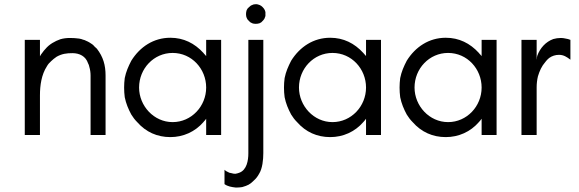

<svg xmlns="http://www.w3.org/2000/svg" viewBox="-20 -625 2681 889"><path d="M399.4 0H468.8V-275.4C468.8 -323.2 458 -361.3 428.7 -399.4C425.8 -402.3 421.9 -406.2 418 -409.2C415 -413.1 411.1 -417 407.2 -419.9C402.3 -422.9 398.4 -425.8 393.6 -428.7C388.7 -431.6 384.8 -433.6 379.9 -435.5C375 -438.5 369.1 -440.4 364.3 -441.4C359.4 -443.4 353.5 -445.3 346.7 -446.3C333 -448.2 318.4 -449.2 303.7 -449.2C288.1 -449.2 273.4 -447.3 259.8 -443.4C234.4 -434.6 208 -419.9 190.4 -398.4C185.5 -393.6 180.7 -387.7 176.8 -381.8C171.9 -376 168 -370.1 165 -364.3V-440.4H94.7V0H165V-183.6C165 -229.5 171.9 -279.3 197.3 -318.4C202.1 -327.1 209 -335 216.8 -341.8C223.6 -348.6 232.4 -355.5 242.2 -362.3C266.6 -376 288.1 -378.9 315.4 -378.9C348.6 -378.9 377 -364.3 387.7 -332C390.6 -327.1 392.6 -321.3 393.6 -315.4C397.5 -302.7 399.4 -288.1 399.4 -275.4Z M1003.9 0V-440.4H934.6V-365.2C932.6 -368.2 930.7 -370.1 928.7 -372.1C925.8 -375 923.8 -377 921.9 -379.9C880.9 -424.8 830.1 -450.2 768.6 -450.2C691.4 -450.2 627.9 -408.2 587.9 -343.8C574.2 -317.4 563.5 -293 557.6 -263.7C555.7 -249 554.7 -234.4 554.7 -219.7C554.7 -204.1 555.7 -189.5 557.6 -174.8C563.5 -145.5 574.2 -120.1 587.9 -94.7C595.7 -82 604.5 -70.3 615.2 -59.6C655.3 -13.7 708 9.8 768.6 9.8C828.1 9.8 882.8 -14.6 921.9 -59.6C923.8 -62.5 925.8 -64.5 928.7 -67.4L934.6 -75.2V0ZM934.6 -219.7C934.6 -132.8 866.2 -59.6 779.3 -59.6C692.4 -59.6 624 -134.8 624 -219.7C624 -307.6 692.4 -379.9 779.3 -379.9C868.2 -379.9 934.6 -305.7 934.6 -219.7Z M1126 -585C1125 -582 1123 -580.1 1122.1 -578.1C1120.1 -572.3 1119.1 -565.4 1119.1 -559.6C1119.1 -555.7 1120.1 -545.9 1122.1 -543C1123 -540 1125 -537.1 1126 -535.2C1127.9 -532.2 1129.9 -530.3 1132.8 -528.3C1134.8 -525.4 1136.7 -523.4 1139.6 -521.5C1141.6 -520.5 1144.5 -518.6 1147.5 -517.6C1150.4 -515.6 1160.2 -514.6 1164.1 -514.6C1169.9 -514.6 1176.8 -515.6 1182.6 -517.6C1184.6 -518.6 1186.5 -520.5 1189.5 -521.5L1196.3 -528.3C1198.2 -530.3 1200.2 -532.2 1202.1 -535.2C1204.1 -537.1 1205.1 -540 1206.1 -543C1207 -544.9 1208 -547.9 1209 -550.8V-569.3C1208 -572.3 1207 -575.2 1206.1 -578.1C1205.1 -580.1 1204.1 -582 1202.1 -585C1200.2 -586.9 1198.2 -588.9 1196.3 -591.8C1193.4 -593.8 1191.4 -595.7 1189.5 -597.7C1186.5 -599.6 1184.6 -600.6 1182.6 -601.6C1179.7 -602.5 1176.8 -603.5 1173.8 -604.5C1170.9 -605.5 1167 -605.5 1164.1 -605.5C1158.2 -605.5 1152.3 -604.5 1147.5 -601.6C1144.5 -600.6 1141.6 -599.6 1139.6 -597.7C1136.7 -595.7 1134.8 -593.8 1132.8 -591.8ZM1199.2 84V-440.4H1129.9V85C1129.9 117.2 1123 162.1 1087.9 174.8C1081.1 177.7 1075.2 178.7 1069.3 179.7C1063.5 179.7 1057.6 178.7 1051.8 176.8C1047.9 175.8 1044.9 175.8 1042 174.8C1039.1 173.8 1036.1 171.9 1034.2 170.9C1028.3 168.9 1023.4 165 1019.5 161.1V227.5C1034.2 238.3 1052.7 241.2 1070.3 243.2H1079.1C1086.9 243.2 1094.7 242.2 1101.6 241.2C1127.9 233.4 1136.7 229.5 1156.2 210C1165 202.1 1172.9 192.4 1179.7 179.7C1195.3 155.3 1199.2 113.3 1199.2 84Z M1744.1 0V-440.4H1674.8V-365.2C1672.9 -368.2 1670.9 -370.1 1668.9 -372.1C1666 -375 1664.1 -377 1662.1 -379.9C1621.1 -424.8 1570.3 -450.2 1508.8 -450.2C1431.6 -450.2 1368.2 -408.2 1328.1 -343.8C1314.5 -317.4 1303.7 -293 1297.9 -263.7C1295.9 -249 1294.9 -234.4 1294.9 -219.7C1294.9 -204.1 1295.9 -189.5 1297.9 -174.8C1303.7 -145.5 1314.5 -120.1 1328.1 -94.7C1335.9 -82 1344.7 -70.3 1355.5 -59.6C1395.5 -13.7 1448.2 9.8 1508.8 9.8C1568.4 9.8 1623 -14.6 1662.1 -59.6C1664.1 -62.5 1666 -64.5 1668.9 -67.4L1674.8 -75.2V0ZM1674.8 -219.7C1674.8 -132.8 1606.4 -59.6 1519.5 -59.6C1432.6 -59.6 1364.3 -134.8 1364.3 -219.7C1364.3 -307.6 1432.6 -379.9 1519.5 -379.9C1608.4 -379.9 1674.8 -305.7 1674.8 -219.7Z M2279.3 0V-440.4H2210V-365.2C2208 -368.2 2206.1 -370.1 2204.1 -372.1C2201.2 -375 2199.2 -377 2197.3 -379.9C2156.2 -424.8 2105.5 -450.2 2043.9 -450.2C1966.8 -450.2 1903.3 -408.2 1863.3 -343.8C1849.6 -317.4 1838.9 -293 1833 -263.7C1831.1 -249 1830.1 -234.4 1830.1 -219.7C1830.1 -204.1 1831.1 -189.5 1833 -174.8C1838.9 -145.5 1849.6 -120.1 1863.3 -94.7C1871.1 -82 1879.9 -70.3 1890.6 -59.6C1930.7 -13.7 1983.4 9.8 2043.9 9.8C2103.5 9.8 2158.2 -14.6 2197.3 -59.6C2199.2 -62.5 2201.2 -64.5 2204.1 -67.4L2210 -75.2V0ZM2210 -219.7C2210 -132.8 2141.6 -59.6 2054.7 -59.6C1967.8 -59.6 1899.4 -134.8 1899.4 -219.7C1899.4 -307.6 1967.8 -379.9 2054.7 -379.9C2143.6 -379.9 2210 -305.7 2210 -219.7Z M2621.1 -348.6V-440.4C2614.3 -443.4 2606.4 -445.3 2599.6 -446.3C2591.8 -448.2 2584 -449.2 2577.1 -449.2C2564.5 -449.2 2552.7 -447.3 2542 -444.3C2506.8 -431.6 2480.5 -402.3 2467.8 -367.2C2466.8 -364.3 2466.8 -361.3 2465.8 -358.4C2465.8 -355.5 2465.8 -351.6 2464.8 -348.6V-440.4H2394.5V0H2464.8V-219.7C2464.8 -238.3 2466.8 -254.9 2470.7 -271.5C2478.5 -296.9 2487.3 -317.4 2504.9 -337.9C2509.8 -344.7 2515.6 -350.6 2522.5 -356.4C2536.1 -366.2 2551.8 -371.1 2568.4 -371.1C2589.8 -371.1 2604.5 -361.3 2621.1 -348.6Z"/></svg>

Font: My Font
Style: Regular
Weight: 400
Designer: Alfredo Marco Pradil
Version: Version 0.001